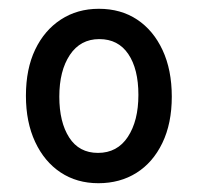

<svg xmlns="http://www.w3.org/2000/svg" viewBox="-20 -539 451 437"><path d="M204 -122Q155 -122 118 -146.5Q81 -171 60 -216Q39 -261 39 -321Q39 -382 60 -426Q81 -470 118.5 -494.5Q156 -519 205 -519Q255 -519 292 -494.5Q329 -470 350 -425Q371 -380 371 -319Q371 -258 349.5 -213.5Q328 -169 290.5 -145.5Q253 -122 204 -122ZM203 -191Q247 -191 271 -227.5Q295 -264 295 -323Q295 -382 272 -416Q249 -450 206 -450Q163 -450 139 -414Q115 -378 115 -319Q115 -261 137.5 -226Q160 -191 203 -191Z"/></svg>

Font: Noto Sans ExtraCondensed
Style: Regular
Weight: 400
Width: 2
Designer: Monotype Design Team
Foundry: Monotype Imaging Inc.
Version: Version 2.013